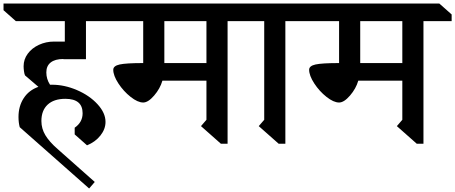

<svg xmlns="http://www.w3.org/2000/svg" viewBox="-20 -806 2584 1090"><path d="M243 -395Q243 -357 264 -325H276Q346 -325 417 -294.5Q488 -264 533.5 -214.5Q579 -165 579 -114Q579 -73 550 -36.5Q521 0 474 19L404 -43V-81Q449 -112 449 -163Q449 -245 351 -245Q286 -245 250.5 -212Q215 -179 215 -119Q215 -76 237.5 -38.5Q260 -1 307 40L518 227L486 264L92 -84Q85 -110 85 -142Q85 -203 114.5 -248.5Q144 -294 198 -313L122 -378Q118 -387 116 -402.5Q114 -418 114 -430Q114 -469 137.5 -501Q161 -533 201 -551.5Q241 -570 287 -570H348V-686H70L0 -748V-786H598L668 -724V-686H468V-470H340L339 -471Q293 -471 268 -451.5Q243 -432 243 -395Z M1272 -686V10H1234L1121 -90L1152 -126V-348H902Q889 -303 855 -263.5Q821 -224 793 -224Q762 -224 721.5 -256Q681 -288 652 -332.5Q623 -377 623 -410Q623 -432 659.5 -440Q696 -448 793 -448V-686H522L448 -748V-786H1362L1432 -724V-686ZM1152 -686H913V-448H1151L1152 -447Z M1600 -686V10H1562L1449 -90L1480 -126V-686H1412L1342 -748V-786H1690L1760 -724V-686Z M2384 -686V10H2346L2233 -90L2264 -126V-348H2014Q2001 -303 1967 -263.5Q1933 -224 1905 -224Q1874 -224 1833.5 -256Q1793 -288 1764 -332.5Q1735 -377 1735 -410Q1735 -432 1771.5 -440Q1808 -448 1905 -448V-686H1634L1560 -748V-786H2474L2544 -724V-686ZM2264 -686H2025V-448H2263L2264 -447Z"/></svg>

Font: Inknut Antiqua
Style: Regular
Weight: 400
Designer: Claus Eggers Sørensen
Foundry: Claus Eggers Sørensen
Version: Version 1.003; ttfautohint (v1.8.2) -l 8 -r 50 -G 200 -x 14 